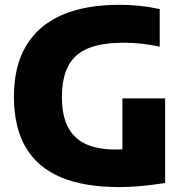

<svg xmlns="http://www.w3.org/2000/svg" viewBox="-20 -770 768 800"><path d="M476.5 9.5Q329.5 9.5 232.2 -32Q135 -73.5 86.5 -157.2Q38 -241 38 -368Q38 -493 88 -578Q138 -663 236 -706.5Q334 -750 478.5 -750Q522 -750 564 -745.5Q606 -741 645.5 -732V-575.5Q608.5 -583.5 571.5 -587.8Q534.5 -592 496 -592Q405 -592 348.2 -569Q291.5 -546 264.8 -496Q238 -446 238 -365Q238 -290 262.5 -241.8Q287 -193.5 336.5 -170.2Q386 -147 461 -147Q489.5 -147 519 -149.2Q548.5 -151.5 572.5 -155.5L490 -84.5V-360H668V-7.5Q620 0 571.8 4.8Q523.5 9.5 476.5 9.5Z"/></svg>

Font: Encode Sans SC ExtraBold
Style: Regular
Weight: 800
Version: Version 3.002